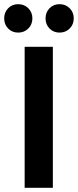

<svg xmlns="http://www.w3.org/2000/svg" viewBox="-51 -899 373 919"><path d="M67 -675H202V0H67ZM167 -811Q167 -840 186 -859.5Q205 -879 234 -879Q263 -879 282.5 -859.5Q302 -840 302 -811Q302 -782 282.5 -762.5Q263 -743 234 -743Q205 -743 186 -762.5Q167 -782 167 -811ZM-31 -811Q-31 -840 -12 -859.5Q7 -879 36 -879Q65 -879 84.5 -859.5Q104 -840 104 -811Q104 -782 84.5 -762.5Q65 -743 36 -743Q7 -743 -12 -762.5Q-31 -782 -31 -811Z"/></svg>

Font: Transit CAT
Style: Regular
Weight: 400
Designer: Peter Wiegel
Foundry: Peter Wiegel
Version: 1.000